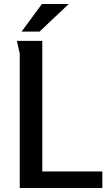

<svg xmlns="http://www.w3.org/2000/svg" viewBox="-20 -933 554 953"><path d="M64 -730H190V-82H488V0H78V-666ZM188 -913H321L176 -776H87Z"/></svg>

Font: Rosario SemiBold
Style: Regular
Weight: 600
Designer: Hector Gatti
Foundry: Omnibus Type
Version: Version 1.101; ttfautohint (v1.8.1.43-b0c9)